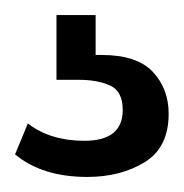

<svg xmlns="http://www.w3.org/2000/svg" viewBox="-32 -26 244 255"><path d="M192 125Q192 170 160 189.5Q128 209 84 209Q24 209 -12 179L5 138Q35 161 80 161Q131 161 131 120Q131 95 114 87.5Q97 80 73 80H43V-6H95V47H103Q150 47 171 69.5Q192 92 192 125Z"/></svg>

Font: Zilla Slab Highlight
Style: Regular
Weight: 400
Designer: Typotheque Type Foundry
Foundry: Typotheque type foundry
Version: Version 1.1; 2017; ttfautohint (v1.6)